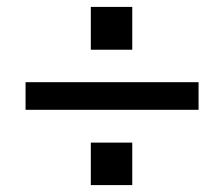

<svg xmlns="http://www.w3.org/2000/svg" viewBox="-20 -623 649 556"><path d="M243 -479V-603H363V-479ZM54 -385H555V-305H54ZM243 -87V-210H363V-87Z"/></svg>

Font: BDO Grotesk
Style: Regular
Weight: 400
Designer: Deni Anggara
Foundry: Lokal Container
Version: Version 2.000